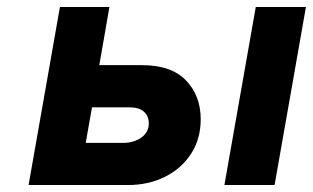

<svg xmlns="http://www.w3.org/2000/svg" viewBox="-20 -531 898 551"><path d="M62 0 152 -511H294L265 -344H388Q472 -344 514 -300Q556 -256 556 -189Q556 -132 528.2 -89.5Q500.5 -47 453.2 -23.5Q406 0 347 0ZM226 -121H334Q363.5 -121 385.2 -136Q407 -151 407 -177Q407 -198 393 -210.5Q379 -223 351 -223H244ZM624 0 714 -511H858L768 0Z"/></svg>

Font: Overpass Black
Style: Italic
Weight: 900
Italic angle: -10°
Designer: Delve Withrington, Dave Bailey, Thomas Jockin
Foundry: Delve Fonts LLC
Version: Version 4.000